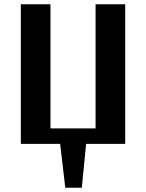

<svg xmlns="http://www.w3.org/2000/svg" viewBox="-20 -670 680 894"><path d="M284 204 260 0H77V-650H215V-72H425V-650H563V0H381L361 204Z"/></svg>

Font: Arsenal
Style: Bold
Weight: 700
Designer: Andrij Shevchenko
Foundry: Stairsfor
Version: Version 2.001;PS 002.001;hotconv 1.0.88;makeotf.lib2.5.64775